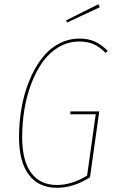

<svg xmlns="http://www.w3.org/2000/svg" viewBox="-20 -872 535 901"><path d="M441.9 -852.1 448.2 -837.9 295.4 -766.6 290 -776.4ZM353.5 -690.9Q394.5 -690.9 425.5 -676.8Q456.5 -662.6 485.4 -633.3L475.6 -623.5Q448.7 -651.4 419.9 -664.3Q391.1 -677.2 352.5 -677.2Q300.8 -677.2 256.6 -651.6Q212.4 -626 181.2 -582.5Q149.9 -539.1 127.7 -481.4Q105.5 -423.8 94.7 -359.6Q84 -295.4 84 -228.5Q84 -118.2 126 -61Q168 -3.9 247.1 -3.9Q316.4 -3.9 388.7 -47.9L429.2 -335.9H310.1V-349.1H445.8L402.3 -40Q325.2 9.3 246.6 9.3Q161.6 9.3 115.5 -51.8Q69.3 -112.8 69.3 -228.5Q69.3 -297.9 80.8 -364.3Q92.3 -430.7 116 -489.7Q139.6 -548.8 172.9 -593.8Q206.1 -638.7 252.7 -664.8Q299.3 -690.9 353.5 -690.9Z"/></svg>

Font: Fira Sans Compressed Hair
Style: Italic
Weight: 100
Width: 3
Italic angle: -8°
Designer: Carrois Corporate & Edenspiekermann AG
Foundry: Carrois Corporate GbR & Edenspiekermann AG
Version: Version 4.203;PS 004.203;hotconv 1.0.88;makeotf.lib2.5.64775